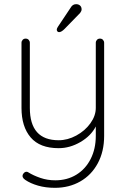

<svg xmlns="http://www.w3.org/2000/svg" viewBox="-20 -700 602 920"><path d="M479 -495V-49Q479 26 448.5 82.5Q418 139 364.5 169.5Q311 200 243 200Q199 200 162.5 189.5Q126 179 101 162Q83 150 90 135Q97 123 107 123Q112 123 116 126Q140 141 173.5 152.5Q207 164 245 164Q302 164 346 137Q390 110 414.5 61.5Q439 13 439 -49V-94Q416 -49 365.5 -19.5Q315 10 261 10Q171 10 127 -41.5Q83 -93 83 -183V-495Q83 -503 88.5 -509Q94 -515 103 -515Q112 -515 117.5 -509Q123 -503 123 -495V-183Q123 -28 261 -28Q304 -28 345.5 -50.5Q387 -73 413 -109Q439 -145 439 -183V-495Q439 -503 444.5 -509Q450 -515 459 -515Q468 -515 473.5 -509Q479 -503 479 -495ZM252 -558Q252 -563 257 -571L319 -664Q328 -680 345 -680Q356 -680 363.5 -673.5Q371 -667 371 -655Q371 -647 364 -638L289 -561Q274 -546 263 -546Q258 -546 255 -549.5Q252 -553 252 -558Z"/></svg>

Font: Quicksand Light
Style: Regular
Weight: 300
Designer: Andrew Paglinawan
Foundry: Andrew Paglinawan
Version: Version 3.000